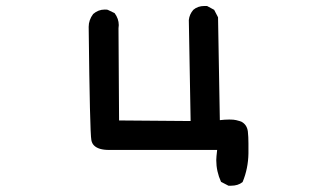

<svg xmlns="http://www.w3.org/2000/svg" viewBox="-20 -501 1040 629"><path d="M688.5 23.4Q688.5 14.6 691.4 -9.8H336.9Q302.7 -9.8 288.1 -24.4Q281.2 -31.2 279.3 -42Q274.4 -66.4 270.5 -413.1Q270.5 -435.5 285.2 -455.1Q301.8 -469.7 323.2 -469.7Q331.1 -469.7 333 -468.8L355.5 -458Q369.1 -439.5 369.1 -418.9Q369.1 -414.1 368.2 -408.2L370.1 -106.4L604.5 -104.5L598.6 -435.5Q600.6 -454.1 613.3 -468.8Q627.9 -481.4 649.4 -481.4Q652.3 -481.4 658.2 -481.4L681.6 -468.8L694.3 -444.3L700.2 -107.4Q716.8 -109.4 731.4 -109.4Q746.1 -109.4 753.9 -107.4Q761.7 -105.5 764.6 -104.5Q767.6 -103.5 770.5 -102.5Q789.1 -92.8 792 -70.3Q793.9 -52.7 793.9 -31.2Q793.9 -9.8 793.9 2Q793 50.8 775.4 93.8L774.4 95.7Q759.8 107.4 737.3 107.4Q734.4 107.4 728.5 107.4L704.1 94.7Q688.5 60.5 688.5 23.4Z"/></svg>

Font: JasonHandwriting2
Style: SemiBold
Weight: 600
Version: Version 1.04.7